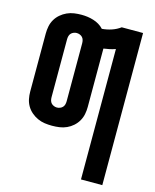

<svg xmlns="http://www.w3.org/2000/svg" viewBox="-112 -605 724 896"><g transform="rotate(15 250.0 -156.5)"><path d="M366 215V-415Q352 -410 338 -407Q324 -404 309 -402V-120Q309 -102 305.5 -84.5Q302 -67 293 -51.5Q284 -36 270.5 -24Q257 -12 240.5 -4.5Q224 3 206 5.5Q188 8 170 8Q152 8 134.5 5.5Q117 3 100.5 -4.5Q84 -12 70 -24Q56 -36 47 -51.5Q38 -67 34.5 -84.5Q31 -102 31 -120V-400Q31 -418 34.5 -435.5Q38 -453 47 -468.5Q56 -484 70 -496Q84 -508 100.5 -515.5Q117 -523 134.5 -525.5Q152 -528 170 -528Q185 -528 199.5 -526Q214 -524 228.5 -519.5Q243 -515 255.5 -507.5Q268 -500 278 -489Q302 -491 324.5 -498.5Q347 -506 366 -520H469V215ZM170 -80Q178 -80 185.5 -83Q193 -86 198 -91.5Q203 -97 205 -104.5Q207 -112 207 -120V-400Q207 -408 205 -415.5Q203 -423 198 -428.5Q193 -434 185.5 -437Q178 -440 170 -440Q163 -440 155.5 -437Q148 -434 143 -428.5Q138 -423 136 -415.5Q134 -408 134 -400V-120Q134 -112 136 -104.5Q138 -97 143 -91.5Q148 -86 155.5 -83Q163 -80 170 -80Z"/></g></svg>

Font: Iosevka Algr
Style: Bold
Weight: 700
Monospace: yes
Designer: Belleve Invis
Foundry: Belleve Invis
Version: Version 26.0.2; ttfautohint (v1.8.3)